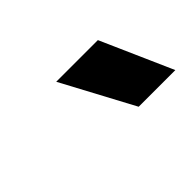

<svg xmlns="http://www.w3.org/2000/svg" viewBox="-37 -798 326 326"><g transform="rotate(-45 126.0 -635.5)"><path d="M95 -700H195L252 -571H164Z"/></g></svg>

Font: Oak Sans
Style: Italic
Weight: 400
Italic angle: -9.49998°
Foundry: Erik Kennedy, Walven
Version: Version 1.000